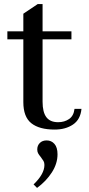

<svg xmlns="http://www.w3.org/2000/svg" viewBox="-20 -623 437 938"><path d="M378 -91Q373 -39 336.5 -14.5Q300 10 247 10Q172 10 133 -21Q94 -52 94 -124V-431H16V-470H94V-556L164 -603H188V-470H329V-431H188V-126Q188 -75 206.5 -50.5Q225 -26 264 -26Q295 -26 317.5 -41.5Q340 -57 344 -91ZM261 131Q261 176 233.5 219Q206 262 161 295L144 278Q197 227 197 183Q197 171 192.5 163.5Q188 156 179 144Q170 133 166 125.5Q162 118 162 107Q162 88 174.5 75.5Q187 63 208 63Q231 63 246 80Q261 97 261 131Z"/></svg>

Font: TavirajRegular
Style: Regular
Weight: 400
Designer: Katatrad Team
Foundry: CadsonDemak
Version: Version 1.001